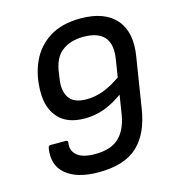

<svg xmlns="http://www.w3.org/2000/svg" viewBox="-103 -753 768 850"><g transform="rotate(-15 281.0 -327.5)"><path d="M246 12Q147 12 96.5 -30.5Q46 -73 59 -149Q61 -160 70 -160H139Q151 -160 149 -149Q143 -115 168 -92.5Q193 -70 252 -70Q322 -70 359.5 -104Q397 -138 409 -207L423 -296Q376 -263 335 -248.5Q294 -234 248 -234Q169 -234 128.5 -278Q88 -322 88 -397Q88 -474 116 -535Q144 -596 200.5 -631.5Q257 -667 342 -667Q453 -667 504.5 -607.5Q556 -548 538 -440L502 -213Q485 -100 424.5 -44Q364 12 246 12ZM278 -314Q317 -314 355.5 -328.5Q394 -343 435 -372L447 -448Q459 -518 430 -551.5Q401 -585 335 -585Q273 -585 234.5 -554.5Q196 -524 188 -455L184 -427Q177 -377 198.5 -345.5Q220 -314 278 -314Z"/></g></svg>

Font: Sofia Sans Medium
Style: Italic
Weight: 500
Italic angle: -9°
Version: Version 4.101